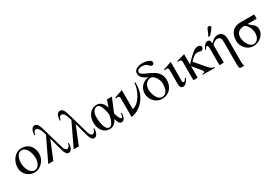

<svg xmlns="http://www.w3.org/2000/svg" viewBox="71 -1858 4689 3250"><g transform="rotate(-30 2416.0 -233.0)"><path d="M384 -191C384 -125 349 -22 269 -22C166 -22 124 -161 124 -244C124 -313 152 -428 239 -428C346 -428 384 -276 384 -191ZM473 -228C473 -358 395 -460 259 -460C121 -460 35 -329 35 -202C35 -82 133 10 252 10C373 10 473 -112 473 -228Z M982 -137C975 -79 939 -59 922 -59C893 -59 871 -97 858 -142L746 -532C719 -626 697 -683 640 -683C578 -683 558 -601 558 -536H573C582 -600 606 -613 633 -613C665 -613 699 -565 719 -495L732 -450L517 0H617L761 -355L833 -90C849 -32 874 11 913 11C967 11 996 -53 997 -137Z M1479 -137C1472 -79 1436 -59 1419 -59C1390 -59 1368 -97 1355 -142L1243 -532C1216 -626 1194 -683 1137 -683C1075 -683 1055 -601 1055 -536H1070C1079 -600 1103 -613 1130 -613C1162 -613 1196 -565 1216 -495L1229 -450L1014 0H1114L1258 -355L1330 -90C1346 -32 1371 11 1410 11C1464 11 1493 -53 1494 -137Z M1830 -208C1820 -155 1793 -18 1724 -18C1635 -18 1618 -199 1618 -273C1618 -387 1669 -432 1719 -432C1793 -432 1819 -282 1830 -208ZM2013 -129C2006 -72 1994 -52 1980 -52C1950 -52 1921 -141 1911 -187L2020 -450H1923L1878 -314C1860 -386 1811 -460 1724 -460C1602 -460 1528 -350 1528 -223C1528 -87 1607 10 1715 10C1793 10 1834 -37 1869 -100C1883 -35 1908 10 1949 10C1999 10 2028 -53 2028 -129Z M2466 -460C2466 -336 2361 -113 2222 -90H2221V-456L2217 -460C2165 -441 2114 -423 2062 -407V-389C2079 -393 2097 -393 2104 -393C2126 -393 2137 -376 2137 -344V14H2160C2304 -19 2402 -126 2448 -232C2485 -317 2485 -399 2485 -460Z M2877 -208C2877 -89 2834 -18 2757 -18C2728 -18 2689 -37 2668 -69C2633 -123 2616 -196 2616 -241C2616 -319 2661 -399 2752 -399C2832 -382 2877 -273 2877 -208ZM2718 -425C2595 -409 2526 -316 2526 -216C2526 -102 2612 10 2743 10C2881 10 2967 -93 2967 -231C2967 -320 2923 -388 2850 -433C2748 -495 2619 -522 2619 -580C2619 -625 2678 -641 2709 -641C2839 -641 2813 -565 2879 -565C2905 -565 2914 -591 2914 -608C2914 -660 2810 -683 2745 -683C2678 -683 2581 -655 2581 -578C2581 -505 2633 -461 2718 -426Z M3249 -107C3226 -66 3218 -56 3196 -56C3181 -56 3176 -69 3176 -79V-456L3172 -460C3120 -441 3069 -423 3017 -407V-389C3036 -393 3050 -393 3059 -393C3081 -393 3092 -381 3092 -344V-78C3092 -35 3105 10 3151 10C3203 10 3241 -51 3264 -99Z M3775 0V-15C3730 -20 3706 -35 3670 -77L3497 -279C3564 -350 3601 -374 3648 -374C3669 -374 3689 -363 3712 -363C3733 -363 3762 -374 3762 -412C3762 -439 3741 -460 3703 -460C3663 -460 3607 -446 3438 -258V-458L3434 -460C3395 -448 3369 -440 3309 -424L3279 -416V-400C3292 -401 3301 -402 3311 -402C3345 -402 3354 -389 3354 -341V0H3438V-227L3569 -68C3579 -56 3585 -47 3585 -39C3585 -25 3571 -15 3547 -15H3538V0Z M4224 217C4213 199 4208 171 4208 132V-319C4208 -400 4166 -460 4090 -460C4044 -460 3998 -438 3946 -379H3945C3939 -436 3931 -455 3885 -455C3842 -455 3807 -398 3782 -345L3796 -339C3805 -358 3823 -388 3844 -388C3852 -388 3864 -379 3864 -313V0H3948V-348C3992 -392 4018 -405 4051 -405C4101 -405 4124 -374 4124 -308V131C4124 186 4131 202 4139 217ZM3940 -507H3974L4040 -588C4056 -607 4067 -621 4067 -633C4067 -653 4050 -662 4037 -662C4016 -662 4006 -654 3999 -639Z M4661 -171C4661 -96 4624 -18 4545 -18C4475 -18 4403 -119 4403 -234C4403 -346 4499 -366 4557 -366C4613 -342 4661 -252 4661 -171ZM4802 -366V-450H4523C4411 -450 4313 -377 4313 -215C4313 -97 4409 10 4523 10C4651 10 4751 -89 4751 -188C4751 -297 4673 -294 4626 -366Z"/></g></svg>

Font: XITS
Style: Regular
Weight: 400
Designer: MicroPress Inc., with final additions and corrections provided by Coen Hoffman, Elsevier (retired)
Version: Version 1.302